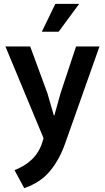

<svg xmlns="http://www.w3.org/2000/svg" viewBox="-20 -715 540 992"><path d="M8 -475H136L225 -233L258 -119H261L293 -234L373 -475H494L317 25Q288 108 239 168Q190 228 105 257L55 164Q108 144 145.5 108Q183 72 200 16L205 -1ZM283 -551H196L266 -695H389Z"/></svg>

Font: Ek Mukta SemiBold
Style: Regular
Weight: 600
Designer: Girish Dalvi and Yashodeep Gholap
Foundry: Ek Type
Version: Version 2.538;PS 1.002;hotconv 16.6.51;makeotf.lib2.5.65220;